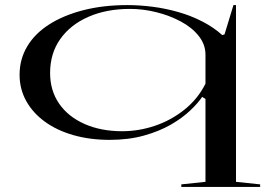

<svg xmlns="http://www.w3.org/2000/svg" viewBox="-20 -535 1100 755"><path d="M693 200V190L788 180V-146L775 -154Q759 -130 728 -100.5Q697 -71 652 -45Q607 -19 546.5 -2Q486 15 411 15Q334 15 269 -3.5Q204 -22 156.5 -56.5Q109 -91 83 -138Q57 -185 57 -241Q57 -302 87 -352.5Q117 -403 173.5 -439Q230 -475 308 -495Q386 -515 481 -515Q528 -515 579.5 -508.5Q631 -502 681.5 -487.5Q732 -473 776.5 -450Q821 -427 854 -397L863 -400L898 -515H908V180L1003 190V200ZM460 -19Q526 -19 589.5 -40.5Q653 -62 705.5 -104Q758 -146 788 -206V-320Q788 -360 761.5 -393.5Q735 -427 691 -450.5Q647 -474 595 -487Q543 -500 491 -500Q399 -500 328 -469Q257 -438 217 -381.5Q177 -325 177 -248Q177 -179 212.5 -127.5Q248 -76 312.5 -47.5Q377 -19 460 -19Z"/></svg>

Font: Kalnia Expanded Light
Style: Regular
Weight: 300
Width: 7
Designer: Frida Medrano
Foundry: Frida Medrano
Version: Version 1.105